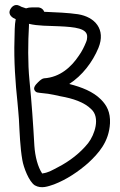

<svg xmlns="http://www.w3.org/2000/svg" viewBox="-20 -706 490 782"><path d="M44 -628C39 -603 40 -574 39 -545C36 -460 43 -365 51 -291C53 -265 56 -241 57 -221C60 -164 62 -105 71 -54C76 -24 98 34 122 49C149 64 176 53 200 45C252 25 299 -7 339 -42C381 -81 424 -128 428 -204C430 -249 415 -277 391 -301C359 -333 313 -351 262 -364C315 -398 357 -453 381 -511C412 -587 366 -637 298 -648C258 -654 206 -656 160 -658C156 -669 146 -676 133 -676H122C114 -676 107 -676 99 -675H98L86 -672L68 -678L58 -683C39 -692 26 -676 22 -668C10 -645 33 -632 44 -628ZM98 -609C134 -600 178 -601 221 -599C285 -596 337 -591 335 -555C335 -549 334 -542 330 -533C323 -516 314 -497 301 -479C271 -434 225 -391 159 -387C152 -386 144 -380 135 -371C126 -362 111 -347 124 -334C129 -329 134 -329 141 -328C148 -327 160 -326 176 -324C191 -322 207 -318 226 -314C277 -305 323 -290 352 -261C389 -227 366 -158 339 -123C307 -83 263 -49 216 -25C195 -14 177 -3 155 0H154C153 0 153 1 152 1C134 -26 123 -68 120 -112C115 -202 109 -289 100 -379C93 -448 94 -534 98 -602Z"/></svg>

Font: Stray Cat
Style: Bd
Weight: 700
Version: Version 1.0